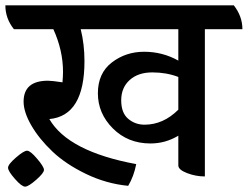

<svg xmlns="http://www.w3.org/2000/svg" viewBox="-69 -638 924 716"><path d="M835 -529H695V20Q661 20 628.5 7.5Q596 -5 596 -21V-132Q548 -103 492 -103Q408 -103 352 -159Q296 -215 296 -290Q296 -365 348 -405Q400 -445 468.5 -445Q537 -445 596 -412V-529H232Q246 -473 246 -410Q246 -206 115 -194Q185 -73 439 -26Q430 20 409 55Q327 47 251.5 10.5Q176 -26 126.5 -73Q77 -120 48 -170Q19 -220 19 -259Q19 -337 110 -337Q124 -337 164 -331Q166 -355 166 -370Q166 -450 130 -529H-17Q-49 -569 -49 -618H803Q835 -577 835 -529ZM596 -351Q552 -368 499 -368Q446 -368 414.5 -339.5Q383 -311 383 -264Q383 -217 409 -195Q435 -173 470 -173Q540 -173 596 -229ZM-9.5 -50.5Q20 -76 32 -76Q44 -76 69.5 -46Q95 -16 95 -4.5Q95 7 66 32.5Q37 58 24.5 58Q12 58 -13.5 29Q-39 0 -39 -12.5Q-39 -25 -9.5 -50.5Z"/></svg>

Font: Karma SemiBold
Style: Regular
Weight: 600
Designer: Joana Correia
Foundry: Indian Type Foundry
Version: Version 1.202;PS 1.0;hotconv 1.0.78;makeotf.lib2.5.61930; tt